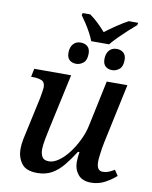

<svg xmlns="http://www.w3.org/2000/svg" viewBox="-95 -944 810 1025"><g transform="rotate(10 310.0 -432.0)"><path d="M340 -734Q333 -753 320.5 -776.5Q308 -800 293 -823Q278 -846 266 -862L269 -874H310Q333 -858 356 -836Q379 -814 397 -793Q424 -814 457.5 -836.5Q491 -859 519 -874H570L567 -861Q547 -844 523 -822Q499 -800 475.5 -776.5Q452 -753 437 -734ZM282 -601Q259 -601 245 -613.5Q231 -626 231 -652Q231 -682 246 -699.5Q261 -717 286 -717Q309 -717 323.5 -704.5Q338 -692 338 -666Q338 -630 320 -615.5Q302 -601 282 -601ZM477 -601Q454 -601 440 -613.5Q426 -626 426 -652Q426 -682 441 -699.5Q456 -717 482 -717Q504 -717 518.5 -704.5Q533 -692 533 -666Q533 -630 515 -615.5Q497 -601 477 -601ZM469 10Q422 10 399 -18Q376 -46 376 -85Q376 -107 381 -140H373Q345 -96 317.5 -62.5Q290 -29 256.5 -10Q223 9 177 9Q116 9 92 -24.5Q68 -58 68 -102Q68 -127 74 -157Q80 -187 86 -212L124 -387Q127 -403 130 -422.5Q133 -442 133 -447Q133 -475 114.5 -483Q96 -491 68 -491H57L66 -536H266L201 -237Q195 -210 188.5 -175.5Q182 -141 182 -120Q182 -96 191.5 -79.5Q201 -63 229 -63Q254 -63 282 -83Q310 -103 335 -136Q360 -169 379.5 -209.5Q399 -250 407 -290L459 -536H571L502 -213Q499 -201 496 -181Q493 -161 490.5 -141Q488 -121 488 -107Q488 -58 521 -58Q538 -58 552 -63.5Q566 -69 584 -80L604 -50Q581 -29 546 -9.5Q511 10 469 10Z"/></g></svg>

Font: Noto Serif Medium
Style: Italic
Weight: 500
Italic angle: -12°
Designer: Monotype Design Team
Foundry: Monotype Imaging Inc.
Version: Version 2.014; ttfautohint (v1.8.4.7-5d5b)